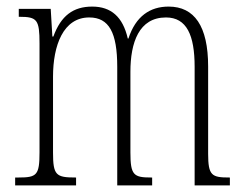

<svg xmlns="http://www.w3.org/2000/svg" viewBox="-20 -563 739 583"><path d="M26 0H211V-24H209C150 -24 141 -31 141 -100V-330C141 -425 172 -510 251 -510C311 -510 336 -464 336 -360V0H442V-24H439C386 -24 376 -31 376 -100V-345C376 -434 402 -510 484 -510C547 -510 571 -456 571 -360V0H678V-24H676C623 -24 612 -30 612 -96V-361C612 -484 570 -543 492 -543C436 -543 392 -514 370 -446H368C353 -512 317 -543 260 -543C202 -543 165 -515 142 -452H139L134 -536H37V-512H39C93 -512 100 -503 100 -431V-101C100 -31 92 -24 36 -24H26Z"/></svg>

Font: Noto Serif Thai ExtraCondensed ExtraLight
Style: Regular
Weight: 200
Width: 2
Designer: Monotype Design Team
Foundry: Monotype Imaging Inc.
Version: Version 2.002